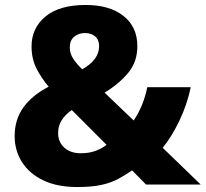

<svg xmlns="http://www.w3.org/2000/svg" viewBox="-20 -743 828 773"><path d="M325 -723Q421 -723 477 -679Q533 -635 533 -557Q533 -494 496 -449.5Q459 -405 401 -370L518 -258Q537 -285 551 -319Q565 -353 573 -392H748Q733 -321 702 -256.5Q671 -192 635 -148L788 0H568L512 -57Q484 -38 455.5 -22.5Q427 -7 388 1.5Q349 10 291 10Q210 10 154 -17Q98 -44 68.5 -90.5Q39 -137 39 -195Q39 -262 74.5 -311Q110 -360 176 -394Q146 -429 126.5 -468Q107 -507 107 -556Q107 -630 163 -676.5Q219 -723 325 -723ZM322 -610Q297 -610 279 -595.5Q261 -581 261 -552Q261 -527 275.5 -505.5Q290 -484 311 -464Q379 -502 379 -557Q379 -583 363 -596.5Q347 -610 322 -610ZM269 -300Q242 -281 228 -258.5Q214 -236 214 -207Q214 -171 239 -148.5Q264 -126 305 -126Q341 -126 367 -136.5Q393 -147 409 -160Z"/></svg>

Font: Noto Sans Canadian Aboriginal ExtraBold
Style: Regular
Weight: 800
Designer: Monotype Design Team, Typotheque's Kevin King
Foundry: Monotype Imaging Inc.
Version: Version 2.004; ttfautohint (v1.8.4.7-5d5b)